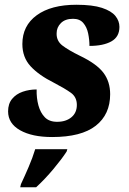

<svg xmlns="http://www.w3.org/2000/svg" viewBox="-20 -566 541 807"><path d="M199 10Q115 10 64.5 -18.5Q14 -47 14 -98Q14 -130 31 -150.5Q48 -171 75.5 -180.5Q103 -190 134 -190Q133 -154 141.5 -123Q150 -92 168.5 -73Q187 -54 220 -54Q257 -54 280 -73Q303 -92 303 -125Q303 -158 278 -176Q253 -194 207 -218Q143 -250 108.5 -287.5Q74 -325 74 -381Q74 -458 134.5 -502Q195 -546 301 -546Q369 -546 408.5 -533Q448 -520 465 -499Q482 -478 482 -453Q482 -411 448 -392Q414 -373 356 -373Q356 -399 350.5 -425.5Q345 -452 330 -469.5Q315 -487 287 -487Q254 -487 236 -469Q218 -451 218 -426Q217 -394 242.5 -374.5Q268 -355 315 -332Q386 -298 414.5 -260.5Q443 -223 443 -170Q443 -85 382.5 -37.5Q322 10 199 10ZM68 208Q84 174 100.5 135.5Q117 97 128 61H263L260 71Q240 102 204.5 144.5Q169 187 132 221H65Z"/></svg>

Font: Noto Serif SemiCondensed ExtraBold
Style: Italic
Weight: 800
Width: 4
Italic angle: -12°
Designer: Monotype Design Team
Foundry: Monotype Imaging Inc.
Version: Version 2.014; ttfautohint (v1.8.4.7-5d5b)